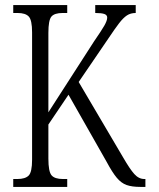

<svg xmlns="http://www.w3.org/2000/svg" viewBox="-20 -734 626 754"><path d="M32 0V-31H48Q79 -31 92.5 -44.5Q106 -58 106 -107V-607Q106 -655 93 -669Q80 -683 49 -683H32V-714H244V-683H226Q194 -683 182 -669Q170 -655 170 -605V-293L349 -571Q378 -613 389.5 -633Q401 -653 401 -665Q401 -675 390 -679Q379 -683 354 -683V-714H513V-683Q493 -683 478.5 -673.5Q464 -664 447.5 -642.5Q431 -621 407 -585L289 -412L464 -115Q490 -70 507.5 -50.5Q525 -31 547 -31H551V0H531Q498 0 477 -7.5Q456 -15 438.5 -36Q421 -57 399 -98L249 -362L170 -245V-111Q170 -60 182.5 -45.5Q195 -31 227 -31H244V0Z"/></svg>

Font: Noto Serif ExtraCondensed Light
Style: Regular
Weight: 300
Width: 2
Designer: Monotype Design Team
Foundry: Monotype Imaging Inc.
Version: Version 2.014; ttfautohint (v1.8.4.7-5d5b)